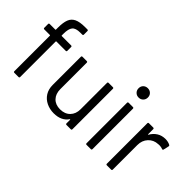

<svg xmlns="http://www.w3.org/2000/svg" viewBox="-61 -1168 1632 1632"><g transform="rotate(45 755.5 -351.5)"><path d="M185 -530V-510Q185 -506 189 -506H301Q311 -506 311 -496V-451Q311 -441 301 -441H189Q185 -441 185 -437V-10Q185 0 175 0H125Q115 0 115 -10V-437Q115 -441 111 -441H44Q34 -441 34 -451V-496Q34 -506 44 -506H111Q115 -506 115 -510V-534Q115 -596 129 -631.5Q143 -667 177.5 -683.5Q212 -700 274 -700H303Q313 -700 313 -690V-648Q313 -638 303 -638H280Q225 -638 205 -613.5Q185 -589 185 -530Z M752 -506H803Q813 -506 813 -496V-10Q813 0 803 0H752Q742 0 742 -10V-53Q742 -55 740 -56Q738 -57 737 -55Q695 7 604 7Q556 7 515.5 -12.5Q475 -32 451.5 -69Q428 -106 428 -158V-496Q428 -506 438 -506H489Q499 -506 499 -496V-179Q499 -122 531 -88.5Q563 -55 618 -55Q675 -55 708.5 -89Q742 -123 742 -179V-496Q742 -506 752 -506Z M964 -654Q964 -679 980 -694.5Q996 -710 1020 -710Q1044 -710 1060 -694.5Q1076 -679 1076 -654Q1076 -630 1060 -614Q1044 -598 1020 -598Q996 -598 980 -614Q964 -630 964 -654ZM982 -11V-497Q982 -507 992 -507H1043Q1053 -507 1053 -497V-11Q1053 -1 1043 -1H992Q982 -1 982 -11Z M1488 -498Q1496 -494 1494 -485L1483 -436Q1480 -426 1470 -430Q1453 -437 1431 -437L1418 -436Q1366 -434 1332 -397.5Q1298 -361 1298 -305V-10Q1298 0 1288 0H1237Q1227 0 1227 -10V-496Q1227 -506 1237 -506H1288Q1298 -506 1298 -496V-435Q1298 -432 1299.5 -431.5Q1301 -431 1302 -433Q1323 -470 1355.5 -490.5Q1388 -511 1431 -511Q1464 -511 1488 -498Z"/></g></svg>

Font: Amber EN
Style: Regular
Weight: 400
Designer: Jeremy Tribby
Foundry: Tribby Type Co.
Version: Version 1.403 November 24, 2021